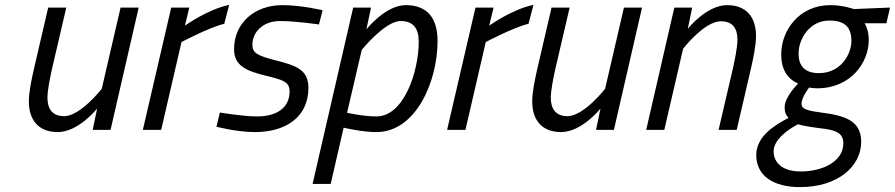

<svg xmlns="http://www.w3.org/2000/svg" viewBox="-20 -531 3659 785"><path d="M396 -168C396 -168 309 -56 242 -56C196 -56 174 -84 174 -131C174 -165 186 -219 193 -251L251 -500H177L118 -246C110 -210 98 -157 98 -116C98 -41 137 9 216 9C301 9 377 -87 377 -87L359 0H432L547 -500H473Z M639 0 722 -359C722 -359 833 -418 897 -434L917 -511C829 -493 736 -426 736 -426L754 -500H680L564 0Z M1299 -489C1299 -489 1214 -510 1134 -510C1022 -510 937 -438 937 -330C937 -263 985 -241 1069 -221C1137 -204 1164 -197 1164 -157C1164 -88 1108 -55 1032 -55C971 -55 879 -71 879 -71L865 -13C865 -13 946 9 1023 9C1144 9 1241 -49 1241 -172C1241 -245 1193 -263 1104 -285C1031 -304 1012 -315 1012 -348C1012 -400 1055 -445 1125 -445C1189 -445 1284 -431 1284 -431L1299 -489Z M1618 -445C1670 -445 1692 -415 1692 -360C1692 -242 1633 -55 1519 -55C1464 -55 1399 -70 1399 -70L1459 -327C1459 -327 1554 -445 1618 -445ZM1332 221 1385 -9C1385 -9 1459 9 1519 9C1681 9 1769 -199 1769 -363C1769 -455 1729 -510 1639 -510C1556 -510 1478 -411 1478 -411L1497 -500H1424L1258 221Z M1883 0 1966 -359C1966 -359 2077 -418 2141 -434L2161 -511C2073 -493 1980 -426 1980 -426L1998 -500H1924L1808 0Z M2454 -168C2454 -168 2367 -56 2300 -56C2254 -56 2232 -84 2232 -131C2232 -165 2244 -219 2251 -251L2309 -500H2235L2176 -246C2168 -210 2156 -157 2156 -116C2156 -41 2195 9 2274 9C2359 9 2435 -87 2435 -87L2417 0H2490L2605 -500H2531Z M2773 -332C2773 -332 2860 -444 2927 -444C2975 -444 2995 -416 2995 -369C2995 -335 2983 -281 2976 -249L2918 0H2992L3051 -254C3059 -290 3071 -343 3071 -384C3071 -459 3033 -510 2953 -510C2868 -510 2792 -413 2792 -413L2810 -500H2737L2622 0H2696Z M3328 -232C3267 -232 3245 -265 3245 -312C3245 -371 3289 -447 3371 -447C3436 -447 3461 -418 3461 -363C3461 -312 3420 -232 3328 -232ZM3330 -7C3399 0 3428 13 3428 55C3428 129 3344 170 3254 170C3178 170 3143 134 3143 87C3143 42 3198 0 3243 -23C3257 -18 3285 -13 3330 -7ZM3251 234C3407 234 3501 148 3501 49C3501 -27 3451 -56 3350 -69C3281 -78 3257 -84 3257 -107C3257 -133 3288 -173 3288 -173C3288 -173 3307 -170 3321 -170C3461 -170 3532 -278 3532 -367C3532 -399 3524 -421 3515 -436H3604L3619 -500L3471 -494C3471 -494 3427 -510 3375 -510C3246 -510 3174 -405 3174 -309C3174 -248 3198 -210 3243 -189C3243 -189 3188 -136 3188 -92C3188 -72 3194 -59 3204 -49C3146 -19 3072 27 3072 103C3072 187 3141 234 3251 234Z"/></svg>

Font: RazerF5
Style: Italic
Weight: 400
Foundry: Razer Inc.
Version: Version 2